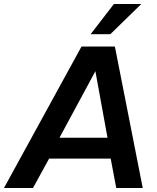

<svg xmlns="http://www.w3.org/2000/svg" viewBox="-58 -946 790 966"><path d="M660.2 0H526.9L499 -147.9H189L107.9 0H-38.1L352.1 -711.9H520ZM482.9 -252.9 421.9 -587.9 241.2 -252.9ZM497.1 -773.9H397.9L515.1 -925.8H652.8Z"/></svg>

Font: Creato Display
Style: Bold Italic
Weight: 700
Italic angle: -10°
Version: Version 1.000